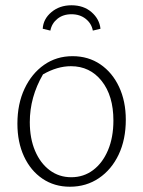

<svg xmlns="http://www.w3.org/2000/svg" viewBox="-20 -700 543 728"><path d="M245 8Q186 8 141 -22.5Q96 -53 71 -107Q46 -161 46 -231Q46 -306 73 -363.5Q100 -421 147 -454Q194 -487 255 -487Q315 -487 360.5 -456Q406 -425 431.5 -370.5Q457 -316 457 -246Q457 -171 430 -114Q403 -57 355 -24.5Q307 8 245 8ZM250 -28Q297 -28 333 -55Q369 -82 389.5 -130.5Q410 -179 410 -243Q410 -337 365.5 -393Q321 -449 249 -449Q197 -449 143 -418Q93 -332 93 -237Q93 -175 113 -128Q133 -81 168.5 -54.5Q204 -28 250 -28ZM251 -680Q297 -680 327 -654Q357 -628 361 -591L332 -584Q327 -611 305 -628.5Q283 -646 251 -646Q219 -646 197.5 -628.5Q176 -611 171 -584L142 -591Q144 -628 175 -654Q206 -680 251 -680Z"/></svg>

Font: Piazzolla ExtraLight
Style: Regular
Weight: 200
Designer: Juan Pablo del Peral
Foundry: Huerta Tipografica
Version: Version 1.330